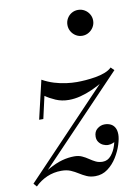

<svg xmlns="http://www.w3.org/2000/svg" viewBox="-117 -814 642 882"><g transform="rotate(-10 204.0 -373.0)"><path d="M-31 -5 396.5 -454 426 -454.5 -3 -5.5ZM-17.5 10 -30.5 -5Q18 -41 53.5 -60.8Q89 -80.5 118 -88.5Q147 -96.5 175.5 -96.5Q195.5 -96.5 211 -89.5Q226.5 -82.5 240.2 -73Q254 -63.5 268.2 -56.5Q282.5 -49.5 300.5 -49.5Q324 -49.5 340 -68.8Q356 -88 364 -114Q372 -140 372 -160H391.5Q390.5 -149 382.2 -140Q374 -131 362.2 -126Q350.5 -121 338.5 -121Q326.5 -121 315 -126.5Q303.5 -132 295.8 -142.5Q288 -153 288 -168Q288 -192 303.8 -204.5Q319.5 -217 338 -217Q353.5 -217 365.8 -211.2Q378 -205.5 385.2 -193Q392.5 -180.5 392.5 -160Q392.5 -141.5 383.5 -113Q374.5 -84.5 357 -56.2Q339.5 -28 314 -9Q288.5 10 256 10Q233 10 215.8 2.2Q198.5 -5.5 182.5 -15.8Q166.5 -26 148.5 -33.8Q130.5 -41.5 105.5 -41.5Q69.5 -41.5 38 -27.8Q6.5 -14 -17.5 10ZM46 -290 88 -469.5Q115 -454.5 143 -446Q171 -437.5 197.8 -434Q224.5 -430.5 247.5 -430.5Q265.5 -430.5 288.5 -432.2Q311.5 -434 335.2 -438Q359 -442 379 -449.8Q399 -457.5 411 -469.5L426 -454.5Q395.5 -432 365.8 -413.8Q336 -395.5 307.2 -382.8Q278.5 -370 251 -363Q223.5 -356 197 -356Q164 -356 136.2 -368Q108.5 -380 89 -394L65.5 -290ZM309 -635.5Q292.5 -635.5 279 -643.8Q265.5 -652 257.5 -665.8Q249.5 -679.5 249.5 -696Q249.5 -712.5 257.5 -726.2Q265.5 -740 279 -748Q292.5 -756 309 -756Q325.5 -756 339.2 -748Q353 -740 361.2 -726.2Q369.5 -712.5 369.5 -696Q369.5 -679.5 361.2 -665.8Q353 -652 339.2 -643.8Q325.5 -635.5 309 -635.5Z"/></g></svg>

Font: Bodoni Moda SC
Style: Italic
Weight: 400
Italic angle: -13°
Designer: Owen Earl
Foundry: indestructible type
Version: Version 2.005